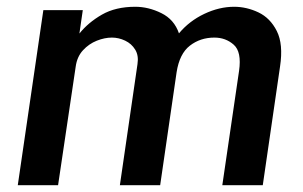

<svg xmlns="http://www.w3.org/2000/svg" viewBox="-20 -547 896 567"><path d="M32.5 0 108 -517H224.5L214.5 -448Q240.5 -480.5 281 -503.8Q321.5 -527 379.5 -527Q418.5 -527 456.5 -508.2Q494.5 -489.5 508.5 -448.5Q539 -485 583.2 -506Q627.5 -527 671.5 -527Q708 -527 743 -510.5Q778 -494 797.5 -455.2Q817 -416.5 807 -350.5L756 0H636.5L686 -338Q694 -394 670.2 -415Q646.5 -436 613 -436Q571.5 -436 540.8 -412.2Q510 -388.5 501.5 -333.5L453 0H334L386 -357.5Q390 -383 379.2 -400.5Q368.5 -418 349.5 -427Q330.5 -436 310.5 -436Q289 -436 265.8 -426.8Q242.5 -417.5 225 -398.5Q207.5 -379.5 203.5 -350L151.5 0Z"/></svg>

Font: Public Sans SemiBold
Style: Italic
Weight: 600
Italic angle: -8°
Designer: The Public Sans project authors (U.S. Web Design System). Libre Franklin designed by Pablo Impallari and Rodrigo Fuenzal
Version: Version 1.007; ttfautohint (v1.8.1) -l 8 -r 50 -G 200 -x 14 